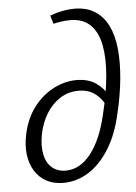

<svg xmlns="http://www.w3.org/2000/svg" viewBox="-52 -751 565 800"><g transform="rotate(-5 230.5 -351.5)"><path d="M181 8Q141 8 111 -8Q81 -24 62.5 -53.5Q44 -83 39 -122Q34 -161 44 -208Q58 -273 93 -319Q128 -365 175.5 -389.5Q223 -414 272 -414Q320 -414 352.5 -392Q385 -370 403 -335L382 -307Q364 -337 338.5 -353Q313 -369 277 -369Q234 -369 199.5 -347Q165 -325 142 -287.5Q119 -250 109 -202Q100 -153 107.5 -117Q115 -81 138 -61.5Q161 -42 195 -42Q255 -42 300.5 -100Q346 -158 370 -263Q391 -348 397.5 -421Q404 -494 393.5 -549Q383 -604 352 -634.5Q321 -665 268 -665Q250 -665 232 -662.5Q214 -660 197 -656L187 -691Q213 -701 239 -706Q265 -711 288 -711Q340 -711 375 -688.5Q410 -666 430 -625Q450 -584 455.5 -527.5Q461 -471 454.5 -403Q448 -335 430 -260Q411 -174 373.5 -114Q336 -54 286.5 -23Q237 8 181 8Z"/></g></svg>

Font: Ysabeau Office
Style: Italic
Weight: 400
Italic angle: -12°
Designer: Christian Thalmann (Catharsis Fonts)
Version: Version 2.001;gftools[0.9.30]; featfreeze: tnum,lnum,ss02